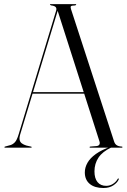

<svg xmlns="http://www.w3.org/2000/svg" viewBox="-20 -720 618 936"><path d="M521 -5.5 523.5 -1.5Q479.5 19 460 48.5Q440.5 78 440.5 115.5Q440.5 149.5 455.5 167.8Q470.5 186 498 186Q516 186 531 176.2Q546 166.5 553.5 152.5Q554.5 151 555.5 150.2Q556.5 149.5 558 150Q559 150.5 559.2 152Q559.5 153.5 558.5 155.5Q551.5 171 532.2 183.8Q513 196.5 484 196.5Q441.5 196.5 417.5 176.5Q393.5 156.5 393.5 120.5Q393.5 96.5 406.5 73.5Q419.5 50.5 447.5 30.5Q475.5 10.5 521 -5.5ZM136.5 -271H405L406 -263.5H134ZM134.5 -2.5Q134.5 -2 133.8 -1Q133 0 131.5 0H4Q3 0 2.2 -1Q1.5 -2 1.5 -2.5Q1.5 -4 2.5 -4.5Q3.5 -5 4.5 -5.5L32 -13Q43 -16.5 52.8 -26.8Q62.5 -37 71 -65.5L253.5 -667.5Q257 -678 252 -684.8Q247 -691.5 230 -693.5Q226.5 -695 225 -695.8Q223.5 -696.5 223.5 -697.5Q223.5 -699 224.5 -699.5Q225.5 -700 227 -700H348.5Q350 -700 350.8 -699.5Q351.5 -699 351.5 -697.5Q351.5 -696.5 350.2 -695.5Q349 -694.5 346 -693.5Q328.5 -693 325.8 -689.5Q323 -686 326 -676L536 -31Q540 -18 549.2 -12Q558.5 -6 573.5 -5.5Q575.5 -5.5 576.2 -4.8Q577 -4 577 -2.5Q577 -2 576.2 -1Q575.5 0 574 0H419.5Q418.5 0 417.5 -1Q416.5 -2 416.5 -2.5Q416.5 -4 418 -4.5Q419.5 -5 420.5 -5.5L451.5 -8Q461.5 -9.5 464.8 -16Q468 -22.5 464.5 -32L258.5 -675.5L266.5 -685L78.5 -65Q73.5 -48.5 75.8 -37.8Q78 -27 86.8 -20.8Q95.5 -14.5 108.5 -10.5L130.5 -5.5Q132.5 -5 133.5 -4.5Q134.5 -4 134.5 -2.5Z"/></svg>

Font: Fraunces 120pt Light
Style: Regular
Weight: 300
Version: Version 1.000;[b76b70a41]